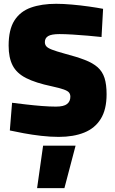

<svg xmlns="http://www.w3.org/2000/svg" viewBox="-20 -707 603 1010"><path d="M175.1 282.8 206.7 59.3H377.6L318.8 282.8ZM289.1 13.1Q245.2 13.1 196.8 7.6Q148.5 2 104.9 -6.1Q61.3 -14.1 31.7 -20.7L43.5 -166.4Q74.7 -162.4 116.6 -157.6Q158.5 -152.7 200.4 -149.4Q242.4 -146.2 274 -146.2Q315.6 -146.2 332.8 -159.9Q350.1 -173.7 350.1 -198.2Q350.1 -211.5 343.1 -220.2Q336.2 -228.9 315.2 -236.4Q294.2 -243.9 253 -252.9Q167 -271 117.2 -296.4Q67.4 -321.8 46.4 -362.9Q25.4 -403.9 25.4 -466.8Q25.4 -551.6 56 -599.4Q86.6 -647.2 142.7 -667.1Q198.9 -687 275.6 -687Q312 -687 357.6 -683Q403.3 -679 447.1 -672.8Q491 -666.6 522.3 -660.6L514.1 -512.3Q483.5 -515.7 443.1 -519.2Q402.7 -522.7 362.5 -525.2Q322.3 -527.7 293 -527.7Q251.2 -527.7 233.6 -517.3Q216 -506.9 216 -485.6Q216 -472.4 223.7 -463.4Q231.3 -454.4 253.2 -445.9Q275.1 -437.3 318.3 -425.4Q382.7 -408.5 425.5 -392.1Q468.3 -375.7 493.7 -353.2Q519 -330.7 529.9 -296.6Q540.7 -262.5 540.7 -211.1Q540.7 -131 510 -81.6Q479.3 -32.2 423 -9.6Q366.7 13.1 289.1 13.1Z"/></svg>

Font: TitilliumWeb ExtraLight
Style: Regular
Weight: 400
Designer: Mohamed Gaber, Accademia di Belle Arti di Urbino and others
Foundry: Kief Type Foundry, Accademia di Belle Arti di Urbino and others
Version: Version 3.000; ttfautohint (v1.8.2)